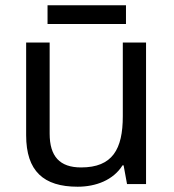

<svg xmlns="http://www.w3.org/2000/svg" viewBox="-20 -697 658 727"><path d="M457 -677H160V-606H457ZM533 -536H445V-257C445 -132 406 -63 287 -63C206 -63 168 -105 168 -191V-536H79V-185C79 -49 145 10 274 10C343 10 409 -15 444 -71H448L461 0H533Z"/></svg>

Font: Noto Sans Mro
Style: Regular
Weight: 400
Designer: Monotype Design Team
Foundry: Monotype Imaging Inc.
Version: Version 2.001